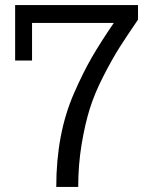

<svg xmlns="http://www.w3.org/2000/svg" viewBox="-20 -741 594 761"><path d="M203 0Q203 -105 220.5 -198Q238 -291 274 -373Q310 -455 344.5 -514.5Q379 -574 431 -650H107V-501H40V-721H527V-663Q481 -596 452.5 -551Q424 -506 389.5 -438.5Q355 -371 336 -310.5Q317 -250 303.5 -169Q290 -88 290 0Z"/></svg>

Font: Mona Sans
Style: Regular
Weight: 400
Designer: Deni Anggara
Foundry: GitHub
Version: Version 2.000;Glyphs 3.2.3 (3260)